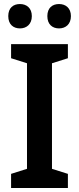

<svg xmlns="http://www.w3.org/2000/svg" viewBox="-20 -933 393 953"><path d="M21 -853C21 -812 46 -792 79 -792C112 -792 138 -813 138 -853C138 -893 112 -913 79 -913C46 -913 21 -894 21 -853ZM215 -853C215 -812 240 -792 273 -792C306 -792 332 -813 332 -853C332 -893 306 -913 273 -913C240 -913 215 -894 215 -853ZM317 0V-70L238 -95V-619L317 -644V-714H35V-644L114 -619V-95L35 -70V0Z"/></svg>

Font: Noto Sans Lao Looped SemiCondensed SemiBold
Style: Regular
Weight: 600
Width: 4
Designer: Mark Frömberg, Ben Mitchell
Foundry: The Fontpad Ltd
Version: Version 1.002